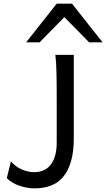

<svg xmlns="http://www.w3.org/2000/svg" viewBox="-20 -1011 577 1043"><path d="M380.9 -712.9V-261.2Q380.9 -185.1 365.2 -132.8Q349.6 -80.6 321.5 -48.3Q293.5 -16.1 254.4 -2Q215.3 12.2 168.5 12.2Q150.9 12.2 130.1 9Q109.4 5.9 88.4 -1Q67.4 -7.8 48.8 -18.6Q30.3 -29.3 17.1 -43.9L39.1 -134.3Q51.3 -120.1 66.4 -109.1Q81.5 -98.1 97.9 -90.8Q114.3 -83.5 131.6 -79.6Q148.9 -75.7 166 -75.7Q192.9 -75.7 215.3 -85.2Q237.8 -94.7 253.9 -114.5Q270 -134.3 279.1 -164.6Q288.1 -194.8 288.1 -236.8V-478.5Q288.1 -514.2 287.8 -548.1Q287.6 -582 286.9 -612.1Q286.1 -642.1 284.7 -667.7Q283.2 -693.4 280.8 -712.9ZM122.1 -781.2 288.1 -991.2H371.1L537.1 -781.2H463.9L329.6 -918L195.3 -781.2Z"/></svg>

Font: Andika
Style: Regular
Weight: 400
Designer: Victor Gaultney, Annie Olsen, Julie Remington, Don Collingsworth, Eric Hays
Foundry: SIL International
Version: Version 1.001